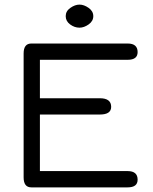

<svg xmlns="http://www.w3.org/2000/svg" viewBox="-20 -809 661 829"><path d="M323.2 -689.5C336.3 -689.5 349.4 -694.2 362.8 -703.6C376.1 -713.1 382.8 -724.9 382.8 -739.3C382.8 -753.6 376.1 -765.5 362.8 -774.9C349.4 -784.3 336.3 -789.1 323.2 -789.1C310.2 -789.1 297 -784.3 283.7 -774.9C270.3 -765.5 263.7 -753.6 263.7 -739.3C263.7 -724.9 270 -713.1 282.7 -703.6C295.4 -694.2 308.9 -689.5 323.2 -689.5ZM152.3 -314.5H411.1C443.7 -314.5 460 -325.5 460 -347.7C460 -372.4 443.7 -384.8 411.1 -384.8H152.3V-550.8H531.2C559.9 -550.8 574.2 -561.8 574.2 -584C574.2 -608.7 559.9 -621.1 531.2 -621.1H115.2C93.1 -621.1 82 -606.8 82 -578.1V-43C82 -14.3 93.1 0 115.2 0H531.2C559.9 0 574.2 -11.1 574.2 -33.2C574.2 -57.9 559.9 -70.3 531.2 -70.3H152.3Z"/></svg>

Font: Jura
Style: DemiBold
Weight: 600
Version: Version 2.5.1